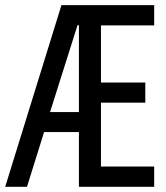

<svg xmlns="http://www.w3.org/2000/svg" viewBox="-20 -720 640 740"><path d="M0 0 216.8 -700.2H574.2V-622.1H369.1V-401.9H540V-324.2H369.1V-78.1H574.2V0H284.2V-210.9H149.9L84 0ZM172.9 -288.1H284.2V-623H278.8Z"/></svg>

Font: CommitMono
Style: Regular
Weight: 400
Monospace: yes
Designer: Eigil Nikolajsen
Foundry: Eigil Nikolajsen
Version: Version 1.143